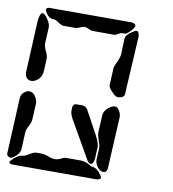

<svg xmlns="http://www.w3.org/2000/svg" viewBox="-84 -834 818 908"><g transform="rotate(10 325.0 -380.0)"><path d="M3 -45 16 -315Q18 -340 42 -352Q49 -355 55 -355Q77 -355 90 -328Q96 -316 96 -305L92 -225Q91 -210 76 -183Q71 -172 70 -165L66 -80Q64 -55 34 -35Q25 -30 21 -30Q6 -33 3 -45ZM440 0H35Q21 -1 20 -10Q20 -13 37 -29Q39 -31 40 -32Q63 -50 80 -50Q88 -50 113 -66Q128 -75 140 -75H160Q179 -75 206 -64Q218 -60 230 -60Q245 -60 265 -71Q273 -75 280 -75H350Q375 -75 402 -58Q407 -55 410 -55Q425 -55 440 -40Q459 -20 460 -10Q457 -2 440 0ZM424 -90 427 -150Q427 -160 415 -194Q410 -209 410 -220L414 -300Q416 -333 452 -351Q460 -355 465 -355Q482 -355 493 -329Q497 -319 497 -310L484 -60Q481 -41 468 -40Q443 -40 429 -70Q424 -81 424 -90ZM424 -450 428 -535Q429 -542 444 -573Q451 -589 452 -600L455 -680Q457 -699 493 -720Q501 -725 505 -725Q515 -725 518 -706Q519 -703 519 -700L503 -420Q502 -405 480 -401Q475 -400 471 -400Q459 -400 438 -424Q424 -439 424 -450ZM80 -760H470Q494 -759 495 -748Q495 -734 469 -711Q460 -703 455 -702H440Q431 -702 417 -692Q410 -688 405 -688H300Q292 -688 276 -696Q268 -700 260 -700Q250 -700 228 -690Q223 -688 220 -688H160Q151 -688 130 -702Q119 -710 110 -710Q82 -710 67 -743Q65 -748 65 -750Q67 -759 80 -760ZM24 -440 36 -690Q40 -728 53 -730Q64 -730 81 -703Q93 -684 93 -670L89 -590Q89 -576 102 -549Q109 -534 109 -520L106 -460Q104 -428 76 -411Q65 -405 55 -405Q32 -405 25 -431Q24 -435 24 -440ZM383 -80 280 -260Q267 -284 267 -298L268 -318Q271 -332 283 -333H311Q320 -333 326 -330Q332 -327 336 -322L339 -318L399 -208Q419 -170 419 -152L416 -92Q412 -69 402 -67Q393 -67 384 -78Q383 -79 383 -80Z"/></g></svg>

Font: Segment14
Style: Regular
Weight: 400
Monospace: yes
Designer: Paul Flo Williams
Foundry: His Deeds Are Dust
Version: Version 1.002